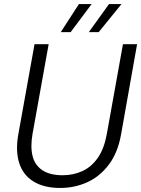

<svg xmlns="http://www.w3.org/2000/svg" viewBox="-20 -919 699 951"><path d="M278 12Q198 12 146 -20Q94 -52 75 -112Q56 -172 71 -255L151 -700H221L141 -255Q130 -191 141.5 -145.5Q153 -100 190.5 -75.5Q228 -51 290 -51Q344 -51 389 -72Q434 -93 465 -138Q496 -183 509 -255L589 -700H659L580 -255Q564 -163 519 -103.5Q474 -44 411.5 -16Q349 12 278 12ZM420 -760 520 -899H582L469 -760ZM281 -760 371 -899H434L330 -760Z"/></svg>

Font: DM Sans 20pt Light
Style: Italic
Weight: 300
Italic angle: -10°
Version: Version 4.004;gftools[0.9.30]